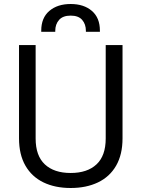

<svg xmlns="http://www.w3.org/2000/svg" viewBox="-20 -925 706 959"><path d="M333 14Q255 14 197 -14Q139 -42 107 -97.5Q75 -153 75 -234V-700H158V-233Q158 -147 204 -104Q250 -61 333 -61Q416 -61 462 -104Q508 -147 508 -233V-700H592V-234Q592 -153 560 -97.5Q528 -42 469.5 -14Q411 14 333 14ZM186 -766V-772Q186 -836 226.5 -870.5Q267 -905 333 -905Q399 -905 439 -870.5Q479 -836 479 -772V-766H409V-771Q409 -804 390.5 -825.5Q372 -847 333 -847Q294 -847 275 -825.5Q256 -804 256 -771V-766Z"/></svg>

Font: Space Grotesk Light
Style: Regular
Weight: 400
Version: Version 2.000